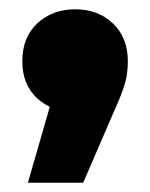

<svg xmlns="http://www.w3.org/2000/svg" viewBox="-20 -236 323 413"><path d="M40 157 115 -103 142 5Q92 5 60 -24.5Q28 -54 28 -104Q28 -156 60.5 -186Q93 -216 142 -216Q191 -216 223 -185.5Q255 -155 255 -104Q255 -90 253 -76Q251 -62 244 -42Q237 -22 222 11L159 157Z"/></svg>

Font: Montserrat Thin ExtraBold
Style: Regular
Weight: 800
Version: Version 9.000